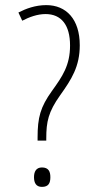

<svg xmlns="http://www.w3.org/2000/svg" viewBox="-20 -815 379 751"><path d="M161 -795C118 -795 81 -781 52 -766L67 -734C94 -748 126 -760 158 -760C220 -760 254 -717 254 -637C254 -559 224 -516 183 -459C138 -396 127 -356 127 -277V-265H161V-274C161 -339 169 -377 215 -442C260 -505 292 -555 292 -638C292 -740 239 -795 161 -795ZM144 -84C170 -84 177 -99 177 -122C177 -144 170 -160 144 -160C121 -160 113 -143 113 -122C113 -100 121 -84 144 -84Z"/></svg>

Font: Noto Sans Kannada UI ExtraCondensed ExtraLight
Style: Regular
Weight: 200
Width: 2
Designer: Jelle Bosma - Monotype Design Team
Foundry: Monotype Imaging Inc.
Version: Version 2.005